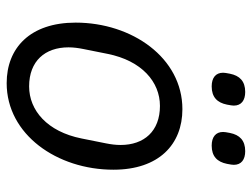

<svg xmlns="http://www.w3.org/2000/svg" viewBox="-112 -650 773 590"><g transform="rotate(90 275.0 -354.5)"><path d="M245 -618C278 -618 295 -635 301 -665C303 -676 304 -681 304 -686C304 -709 288 -721 262 -721C229 -721 212 -704 206 -674C204 -663 203 -658 203 -653C203 -630 219 -618 245 -618ZM427 -618C460 -618 477 -635 483 -665C485 -676 486 -681 486 -686C486 -709 470 -721 444 -721C411 -721 394 -704 388 -674C386 -663 385 -658 385 -653C385 -630 401 -618 427 -618ZM235 12C393 12 501 -143 501 -316C501 -456 423 -528 315 -528C157 -528 49 -373 49 -200C49 -60 127 12 235 12ZM245 -57C167 -57 125 -106 125 -178C125 -193 127 -208 130 -223L145 -298C166 -403 231 -459 305 -459C383 -459 425 -410 425 -338C425 -323 423 -308 420 -293L405 -218C384 -113 319 -57 245 -57Z"/></g></svg>

Font: Braiins Sans
Style: Italic
Weight: 400
Italic angle: -11.31°
Designer: Mike Abbink, Paul van der Laan, Pieter van Rosmalen, Jiri Chlebus, Lubos Buracinsky
Foundry: Bold Monday, Sudetype
Version: Version 1.000;hotconv 1.0.109;makeotfexe 2.5.65596